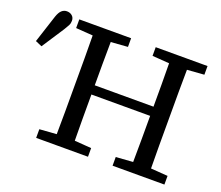

<svg xmlns="http://www.w3.org/2000/svg" viewBox="-128 -854 1173 1020"><g transform="rotate(20 458.5 -344.0)"><path d="M596 -621V-670H889V-621L793 -614Q792 -551 792 -487.5Q792 -424 792 -359V-311Q792 -247 792 -183.5Q792 -120 793 -56L889 -49V0H596V-49L692 -56Q693 -120 693 -186Q693 -252 693 -317H361Q361 -244 361 -180.5Q361 -117 362 -56L457 -49V0H164V-49L260 -56Q261 -119 261 -183Q261 -247 261 -311V-359Q261 -423 261 -486.5Q261 -550 260 -614L164 -621V-670H457V-621L362 -614Q361 -551 361 -488.5Q361 -426 361 -369H693Q693 -434 693 -494.5Q693 -555 692 -614ZM-13 -483 38 -640Q47 -666 59.5 -677Q72 -688 88 -688Q106 -688 118 -677.5Q130 -667 130 -649Q130 -635 124 -623.5Q118 -612 107 -594L24 -467Z"/></g></svg>

Font: Source Serif 4 SmText
Style: Regular
Weight: 400
Designer: Frank Grießhammer
Foundry: Adobe
Version: Version 4.005;hotconv 1.1.0;makeotfexe 2.6.0